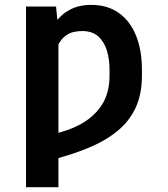

<svg xmlns="http://www.w3.org/2000/svg" viewBox="-20 -573 696 796"><path d="M222.2 -444.3V203.1H87.9V-545.9H212.4ZM202.6 -311.5 145 -287.6Q151.9 -345.7 167.2 -394.3Q182.6 -442.9 208 -478.3Q233.4 -513.7 270.5 -533.2Q307.6 -552.7 357.9 -552.7Q426.3 -552.7 473.1 -519Q520 -485.4 544.2 -424.8Q568.4 -364.3 568.4 -284.2V-259.3Q568.4 -182.1 542 -125.7Q515.6 -69.3 465.3 -28.6Q415 12.2 342.5 41.7Q270 71.3 177.7 94.2L168.5 -11.2Q246.1 -23.4 305.9 -53.7Q365.7 -84 399.9 -134.5Q434.1 -185.1 434.1 -259.3V-284.2Q434.1 -327.6 422.9 -364Q411.6 -400.4 387 -422.4Q362.3 -444.3 320.8 -444.3Q281.2 -444.3 256.3 -428Q231.4 -411.6 218.8 -381.6Q206.1 -351.6 202.6 -311.5Z"/></svg>

Font: V-Inter
Style: SemiBold-600
Weight: 600
Designer: Rasmus Andersson
Foundry: rsms
Version: Version 4.000;git-4146feb